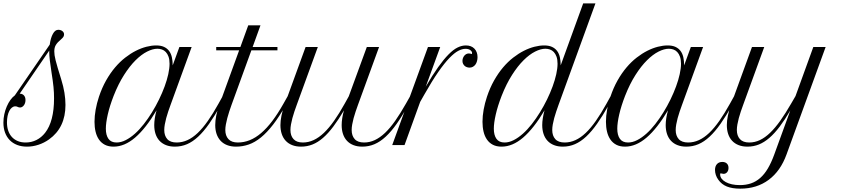

<svg xmlns="http://www.w3.org/2000/svg" viewBox="-85 -856 5008 1133"><path d="M-64.9 -132.3Q-64.9 -157.2 -59.6 -181.9Q-54.2 -206.5 -44.9 -228Q-35.6 -249.5 -23.4 -266.4Q-11.2 -283.2 2.4 -293L208.5 -592.8Q213.9 -632.3 227.1 -656.2Q240.2 -680.2 258.8 -680.2Q273.4 -680.2 283.2 -672.4Q293 -664.6 293 -653.3Q293 -645 289.1 -638.7Q285.2 -632.3 275.4 -624Q264.2 -614.7 256.6 -606.4Q249 -598.1 244.1 -589.8Q239.3 -581.5 237.3 -572.3Q235.4 -563 235.4 -552.2Q235.4 -541.5 237.1 -529.8Q238.8 -518.1 243.2 -500Q247.6 -481.9 255.6 -455.1Q263.7 -428.2 276.4 -387.2Q289.1 -346.2 295.2 -309.1Q301.3 -272 301.3 -236.8Q301.3 -102.5 204.1 -33.2Q175.3 -12.7 141.8 -1.7Q108.4 9.3 74.2 9.3Q42 9.3 16.1 -0.7Q-9.8 -10.7 -27.6 -29.1Q-45.4 -47.4 -55.2 -73.5Q-64.9 -99.6 -64.9 -132.3ZM205.6 -557.6 31.2 -303.2Q46.9 -303.2 56.2 -293Q65.4 -282.7 65.4 -265.6Q65.4 -256.8 63 -248.8Q60.5 -240.7 56.2 -234.9Q51.8 -229 45.9 -225.3Q40 -221.7 33.7 -221.7Q25.4 -221.7 19.5 -225.1Q13.7 -228.5 4.9 -228.5Q-5.4 -228.5 -14.4 -221.4Q-23.4 -214.4 -30 -201.7Q-36.6 -189 -40.3 -171.6Q-43.9 -154.3 -43.9 -133.8Q-43.9 -106.4 -36.4 -84.5Q-28.8 -62.5 -14.4 -47.1Q0 -31.7 20.3 -23.4Q40.5 -15.1 66.4 -15.1Q100.6 -15.1 129.9 -29.8Q159.2 -44.4 181.2 -72.3Q233.9 -139.6 233.9 -275.4Q233.9 -292 233.2 -308.3Q232.4 -324.7 230.7 -342.5Q229 -360.4 226.1 -380.9Q223.1 -401.4 219.2 -427.2Q212.4 -470.7 209 -500Q205.6 -529.3 205.6 -547.4Z M499 -285.2Q516.6 -337.9 541 -381.1Q565.4 -424.3 594 -458Q622.6 -491.7 654.1 -516.1Q685.5 -540.5 717 -556.4Q748.5 -572.3 779.1 -580.1Q809.6 -587.9 836.4 -587.9Q864.3 -587.9 882.8 -579.3Q901.4 -570.8 912.8 -555.4Q924.3 -540 929.2 -518.3Q934.1 -496.6 934.1 -470.2L973.6 -578.6H1045.9L921.4 -236.8Q914.6 -217.8 907.7 -198Q900.9 -178.2 895.8 -158.9Q890.6 -139.6 887.5 -121.8Q884.3 -104 884.3 -88.9Q884.3 -55.2 902.1 -35.2Q919.9 -15.1 957.5 -15.1Q990.2 -15.1 1021 -29.1Q1051.8 -43 1081.8 -71.5Q1111.8 -100.1 1142.1 -143.3Q1172.4 -186.5 1204.6 -244.6L1229.5 -289.6L1242.7 -280.3L1217.3 -235.4Q1181.6 -171.9 1149.2 -125.7Q1116.7 -79.6 1084.5 -49.6Q1052.2 -19.5 1018.6 -5.1Q984.9 9.3 946.8 9.3Q917 9.3 894.3 0.2Q871.6 -8.8 856.2 -25.4Q840.8 -42 833 -65.4Q825.2 -88.9 825.2 -117.7Q825.2 -136.7 828.6 -158.9Q832 -181.2 838.9 -205.1Q774.9 -97.7 712.4 -44.2Q649.9 9.3 585.4 9.3Q555.2 9.3 533.9 -1.7Q512.7 -12.7 499 -32.5Q485.4 -52.2 479 -78.9Q472.7 -105.5 472.7 -137.2Q472.7 -171.4 479.5 -209.2Q486.3 -247.1 499 -285.2ZM603 -15.1Q629.4 -15.1 656.7 -29.1Q684.1 -43 711.2 -67.1Q738.3 -91.3 763.7 -123.8Q789.1 -156.2 811.8 -193.1Q834.5 -230 853.5 -269Q872.6 -308.1 886.5 -345.9Q900.4 -383.8 908 -418.2Q915.5 -452.6 915.5 -480Q915.5 -504.9 909.4 -521.7Q903.3 -538.6 893.3 -549.1Q883.3 -559.6 870.4 -564Q857.4 -568.4 843.8 -568.4Q816.4 -568.4 783 -551.5Q749.5 -534.7 714.8 -500.2Q680.2 -465.8 646.7 -413.3Q613.3 -360.8 585.4 -290Q562.5 -231 551 -180.7Q539.6 -130.4 539.6 -96.7Q539.6 -58.6 554.9 -36.9Q570.3 -15.1 603 -15.1Z M1190.9 -578.6H1333.5L1379.9 -706.5H1452.1L1405.8 -578.6H1552.2V-559.1H1398.4L1281.2 -236.8Q1274.4 -217.8 1267.8 -197.8Q1261.2 -177.7 1256.1 -158.4Q1251 -139.2 1247.8 -121.3Q1244.6 -103.5 1244.6 -88.9Q1244.6 -55.2 1262.9 -35.2Q1281.2 -15.1 1318.4 -15.1Q1354.5 -15.1 1388.7 -28.8Q1422.9 -42.5 1456.1 -70.8Q1489.3 -99.1 1522 -142.3Q1554.7 -185.5 1587.9 -244.6L1613.3 -289.6L1626.5 -280.3L1601.1 -235.4Q1562.5 -167 1526.4 -120.4Q1490.2 -73.7 1454.8 -44.9Q1419.4 -16.1 1383.1 -3.4Q1346.7 9.3 1307.6 9.3Q1277.8 9.3 1254.9 0.2Q1231.9 -8.8 1216.6 -25.4Q1201.2 -42 1193.1 -65.4Q1185.1 -88.9 1185.1 -117.7Q1185.1 -143.1 1190.9 -173.3Q1196.8 -203.6 1209 -236.8L1326.2 -559.1H1190.9Z M1718.3 -578.6H1790.5L1666 -236.8Q1659.2 -217.8 1652.3 -198Q1645.5 -178.2 1640.4 -158.9Q1635.3 -139.6 1632.1 -121.8Q1628.9 -104 1628.9 -88.9Q1628.9 -55.2 1647 -35.2Q1665 -15.1 1702.1 -15.1Q1734.9 -15.1 1765.6 -29.3Q1796.4 -43.5 1826.4 -72Q1856.4 -100.6 1886.7 -143.6Q1917 -186.5 1949.2 -244.6L1973.1 -287.6L2079.6 -578.6H2151.9L2027.3 -236.8Q2020.5 -217.8 2013.7 -198Q2006.8 -178.2 2001.7 -158.9Q1996.6 -139.6 1993.4 -121.8Q1990.2 -104 1990.2 -88.9Q1990.2 -55.2 2008.1 -35.2Q2025.9 -15.1 2063.5 -15.1Q2096.2 -15.1 2126.7 -29.3Q2157.2 -43.5 2187.3 -72Q2217.3 -100.6 2247.6 -143.8Q2277.8 -187 2310.5 -244.6L2335.9 -289.6L2348.6 -280.3L2323.7 -235.4Q2288.6 -171.9 2256.1 -125.7Q2223.6 -79.6 2191.2 -49.6Q2158.7 -19.5 2124.8 -5.1Q2090.8 9.3 2052.7 9.3Q2022.9 9.3 2000.2 0.2Q1977.5 -8.8 1962.2 -25.4Q1946.8 -42 1939 -65.4Q1931.2 -88.9 1931.2 -117.7Q1931.2 -136.7 1934.6 -158.9Q1938 -181.2 1944.8 -204.6Q1912.1 -149.4 1881.8 -109.1Q1851.6 -68.8 1821.3 -42.5Q1791 -16.1 1759 -3.4Q1727.1 9.3 1691.4 9.3Q1661.6 9.3 1638.9 0.2Q1616.2 -8.8 1600.8 -25.4Q1585.4 -42 1577.6 -65.4Q1569.8 -88.9 1569.8 -117.7Q1569.8 -143.1 1575.9 -173.3Q1582 -203.6 1593.8 -236.8Z M2700.7 -543.9Q2700.7 -551.8 2690.7 -559.8Q2680.7 -567.9 2661.6 -567.9Q2642.1 -567.9 2619.1 -555.9Q2596.2 -543.9 2566.9 -513.7Q2537.6 -483.4 2501.2 -431.2Q2464.8 -378.9 2418.9 -297.9L2394.5 -254.9L2302.2 0H2229.5L2440.4 -578.6H2512.7L2427.2 -344.2Q2467.3 -413.1 2500.5 -459.7Q2533.7 -506.3 2562 -534.9Q2590.3 -563.5 2615.2 -575.7Q2640.1 -587.9 2664.1 -587.9Q2696.3 -587.9 2714.6 -568.8Q2732.9 -549.8 2732.9 -519Q2732.9 -506.3 2729.7 -494.9Q2726.6 -483.4 2720.5 -475.1Q2714.4 -466.8 2705.6 -461.9Q2696.8 -457 2686 -457Q2678.2 -457 2670.7 -459.5Q2663.1 -461.9 2657.2 -467Q2651.4 -472.2 2647.7 -479.5Q2644 -486.8 2644 -496.6Q2644 -504.4 2646.7 -512.5Q2649.4 -520.5 2654.3 -526.6Q2659.2 -532.7 2666 -536.6Q2672.9 -540.5 2681.2 -540.5Q2686.5 -540.5 2691.4 -539.6Q2692.4 -538.6 2694.1 -537.8Q2695.8 -537.1 2696.8 -537.1Q2700.7 -537.1 2700.7 -543.9Z M2788.6 -285.2Q2806.2 -337.9 2830.6 -381.1Q2855 -424.3 2883.5 -458Q2912.1 -491.7 2943.6 -516.1Q2975.1 -540.5 3006.6 -556.4Q3038.1 -572.3 3068.6 -580.1Q3099.1 -587.9 3126 -587.9Q3153.8 -587.9 3172.4 -579.3Q3190.9 -570.8 3202.4 -555.4Q3213.9 -540 3218.8 -518.3Q3223.6 -496.6 3223.6 -470.2L3356.4 -835.9H3428.7L3210.9 -236.8Q3204.1 -217.8 3197.3 -197.8Q3190.4 -177.7 3185.3 -158.7Q3180.2 -139.6 3177 -121.8Q3173.8 -104 3173.8 -88.9Q3173.8 -55.2 3191.7 -35.2Q3209.5 -15.1 3247.1 -15.1Q3279.8 -15.1 3310.5 -29.1Q3341.3 -43 3371.3 -71.5Q3401.4 -100.1 3431.6 -143.3Q3461.9 -186.5 3494.1 -244.6L3519 -289.6L3532.2 -280.3L3506.8 -235.4Q3471.2 -172.4 3438.7 -126.2Q3406.2 -80.1 3374 -50Q3341.8 -20 3308.1 -5.4Q3274.4 9.3 3236.3 9.3Q3206.5 9.3 3183.8 0.2Q3161.1 -8.8 3145.8 -25.4Q3130.4 -42 3122.6 -65.4Q3114.7 -88.9 3114.7 -117.7Q3114.7 -136.7 3118.2 -158.9Q3121.6 -181.2 3128.4 -205.1Q3064.5 -97.7 3002 -44.2Q2939.5 9.3 2875 9.3Q2844.7 9.3 2823.5 -1.7Q2802.2 -12.7 2788.6 -32.5Q2774.9 -52.2 2768.6 -78.9Q2762.2 -105.5 2762.2 -137.2Q2762.2 -171.4 2769 -209.2Q2775.9 -247.1 2788.6 -285.2ZM2892.6 -15.1Q2918.9 -15.1 2946.3 -29.1Q2973.6 -43 3000.7 -67.1Q3027.8 -91.3 3053.2 -123.8Q3078.6 -156.2 3101.3 -193.1Q3124 -230 3143.1 -269Q3162.1 -308.1 3176 -345.9Q3189.9 -383.8 3197.5 -418.2Q3205.1 -452.6 3205.1 -480Q3205.1 -504.9 3199 -521.7Q3192.9 -538.6 3182.9 -549.1Q3172.9 -559.6 3159.9 -564Q3147 -568.4 3133.3 -568.4Q3106 -568.4 3072.5 -551.5Q3039.1 -534.7 3004.4 -500.2Q2969.7 -465.8 2936.3 -413.3Q2902.8 -360.8 2875 -290Q2852.1 -231 2840.6 -180.7Q2829.1 -130.4 2829.1 -96.7Q2829.1 -58.6 2844.5 -36.9Q2859.9 -15.1 2892.6 -15.1Z M3517.1 -285.2Q3534.7 -337.9 3559.1 -381.1Q3583.5 -424.3 3612.1 -458Q3640.6 -491.7 3672.1 -516.1Q3703.6 -540.5 3735.1 -556.4Q3766.6 -572.3 3797.1 -580.1Q3827.6 -587.9 3854.5 -587.9Q3882.3 -587.9 3900.9 -579.3Q3919.4 -570.8 3930.9 -555.4Q3942.4 -540 3947.3 -518.3Q3952.1 -496.6 3952.1 -470.2L3991.7 -578.6H4064L3939.5 -236.8Q3932.6 -217.8 3925.8 -198Q3918.9 -178.2 3913.8 -158.9Q3908.7 -139.6 3905.5 -121.8Q3902.3 -104 3902.3 -88.9Q3902.3 -55.2 3920.2 -35.2Q3938 -15.1 3975.6 -15.1Q4008.3 -15.1 4039.1 -29.1Q4069.8 -43 4099.9 -71.5Q4129.9 -100.1 4160.2 -143.3Q4190.4 -186.5 4222.7 -244.6L4247.6 -289.6L4260.7 -280.3L4235.4 -235.4Q4199.7 -171.9 4167.2 -125.7Q4134.8 -79.6 4102.5 -49.6Q4070.3 -19.5 4036.6 -5.1Q4002.9 9.3 3964.8 9.3Q3935.1 9.3 3912.4 0.2Q3889.6 -8.8 3874.3 -25.4Q3858.9 -42 3851.1 -65.4Q3843.3 -88.9 3843.3 -117.7Q3843.3 -136.7 3846.7 -158.9Q3850.1 -181.2 3856.9 -205.1Q3793 -97.7 3730.5 -44.2Q3668 9.3 3603.5 9.3Q3573.2 9.3 3552 -1.7Q3530.8 -12.7 3517.1 -32.5Q3503.4 -52.2 3497.1 -78.9Q3490.7 -105.5 3490.7 -137.2Q3490.7 -171.4 3497.6 -209.2Q3504.4 -247.1 3517.1 -285.2ZM3621.1 -15.1Q3647.5 -15.1 3674.8 -29.1Q3702.1 -43 3729.2 -67.1Q3756.3 -91.3 3781.7 -123.8Q3807.1 -156.2 3829.8 -193.1Q3852.5 -230 3871.6 -269Q3890.6 -308.1 3904.5 -345.9Q3918.5 -383.8 3926 -418.2Q3933.6 -452.6 3933.6 -480Q3933.6 -504.9 3927.5 -521.7Q3921.4 -538.6 3911.4 -549.1Q3901.4 -559.6 3888.4 -564Q3875.5 -568.4 3861.8 -568.4Q3834.5 -568.4 3801 -551.5Q3767.6 -534.7 3732.9 -500.2Q3698.2 -465.8 3664.8 -413.3Q3631.3 -360.8 3603.5 -290Q3580.6 -231 3569.1 -180.7Q3557.6 -130.4 3557.6 -96.7Q3557.6 -58.6 3573 -36.9Q3588.4 -15.1 3621.1 -15.1Z M4352.5 -578.6H4424.8L4300.3 -236.8Q4293.5 -217.8 4286.6 -198Q4279.8 -178.2 4274.7 -158.9Q4269.5 -139.6 4266.4 -121.8Q4263.2 -104 4263.2 -88.9Q4263.2 -55.2 4281.2 -35.2Q4299.3 -15.1 4336.4 -15.1Q4369.1 -15.1 4399.4 -29.5Q4429.7 -43.9 4459.5 -72.5Q4489.3 -101.1 4519.8 -144Q4550.3 -187 4583.5 -244.6L4609.4 -289.1L4714.4 -578.6H4787.1L4556.6 54.7Q4521 153.3 4450.9 205.3Q4380.9 257.3 4283.2 257.3Q4235.8 257.3 4204.3 244.6Q4172.9 231.9 4153.8 204.6Q4144 191.4 4139.2 176.5Q4134.3 161.6 4134.3 147Q4134.3 125 4145.8 112.3Q4157.2 99.6 4177.2 99.6Q4194.3 99.6 4204.1 108.9Q4213.9 118.2 4213.9 134.8Q4213.9 150.4 4205.6 160.2Q4197.3 169.9 4184.6 169.9Q4179.2 169.9 4176 168.5Q4172.9 167 4168.9 167Q4166 167 4165.3 168.2Q4164.6 169.4 4164.6 173.3Q4164.6 187 4173.3 198.5Q4182.1 210 4197.8 218.5Q4213.4 227.1 4234.6 231.7Q4255.9 236.3 4281.2 236.3Q4316.9 236.3 4346.7 226.1Q4376.5 215.8 4401.1 194.1Q4425.8 172.4 4445.8 138.7Q4465.8 105 4482.9 58.6L4578.6 -204.1Q4546.4 -149.4 4516.1 -109.1Q4485.8 -68.8 4455.3 -42.5Q4424.8 -16.1 4393.1 -3.4Q4361.3 9.3 4325.7 9.3Q4295.9 9.3 4273.2 0.2Q4250.5 -8.8 4235.1 -25.4Q4219.7 -42 4211.9 -65.4Q4204.1 -88.9 4204.1 -117.7Q4204.1 -143.1 4210.2 -173.3Q4216.3 -203.6 4228 -236.8Z"/></svg>

Font: Petit Formal Script
Style: Regular
Weight: 400
Version: Version 1.001; ttfautohint (v0.8) -G 200 -r 50